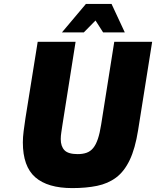

<svg xmlns="http://www.w3.org/2000/svg" viewBox="-20 -957 799 983"><path d="M350 6Q224 6 160.5 -49.5Q97 -105 97 -228Q97 -254 101 -285.5Q105 -317 110 -350L173 -743H367L300 -320Q297 -299 294 -280Q291 -261 291 -245Q291 -208 310 -188Q329 -168 378 -168Q404 -168 423.5 -175Q443 -182 457 -199Q471 -216 481 -245.5Q491 -275 498 -320L565 -743H759L687 -290Q672 -196 644 -137.5Q616 -79 574.5 -48Q533 -17 477 -5.5Q421 6 350 6ZM297 -791 420 -937H551L619 -791H508L469 -852L409 -791Z"/></svg>

Font: Exo Thin Black
Style: Italic
Weight: 900
Italic angle: -9°
Version: Version 2.000